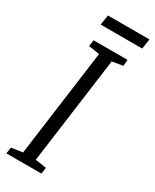

<svg xmlns="http://www.w3.org/2000/svg" viewBox="-227 -951 812 1008"><g transform="rotate(30 179.0 -447.0)"><path d="M7 0 12.5 -38 80.5 -48 167.5 -694.5 101.5 -705 106.5 -743H312.5L309 -705L244.5 -694.5L157.5 -48L224.5 -38L219.5 0ZM107 -893.5H358.5L349.5 -833H97.5Z"/></g></svg>

Font: Merriweather 24pt SemiCondensed Light
Style: Italic
Weight: 300
Width: 4
Italic angle: -7.8°
Designer: Eben Sorkin
Foundry: Eben Sorkin
Version: Version 2.101